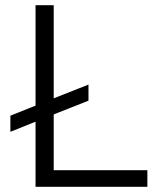

<svg xmlns="http://www.w3.org/2000/svg" viewBox="-20 -720 640 740"><path d="M117 0V-251L20 -212V-274L117 -313V-700H187V-341L321 -394V-332L187 -279V-64H548V0Z"/></svg>

Font: DM Mono Light
Style: Regular
Weight: 300
Designer: Colophon Foundry
Foundry: Colophon Foundry
Version: Version 1.000; ttfautohint (v1.8.2.53-6de2)